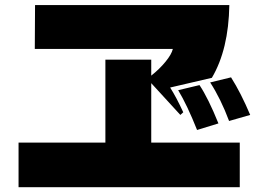

<svg xmlns="http://www.w3.org/2000/svg" viewBox="-20 -743 1040 773"><path d="M54.7 10.7V-168.9H404.3V-502.9H588.9V-438.5Q622.1 -464.8 646.5 -494.6Q670.9 -524.4 675.8 -545.9H120.1L121.1 -722.7H903.3Q900.4 -543.9 833 -429.7L665 -390.6Q690.4 -350.6 717.8 -291L706.1 -280.3L588.9 -408.2V-168.9H945.3V10.7ZM697.3 -379.9 783.2 -400.4Q818.4 -347.7 859.4 -246.1L773.4 -219.7Q733.4 -320.3 697.3 -379.9ZM826.2 -411.1 910.2 -431.6Q950.2 -368.2 987.3 -280.3L902.3 -255.9Q869.1 -344.7 826.2 -411.1Z"/></svg>

Font: GenEi M Gothic v2 Black
Style: Regular
Weight: 900
Version: Version 2.0